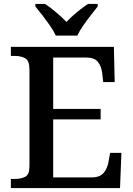

<svg xmlns="http://www.w3.org/2000/svg" viewBox="-20 -951 673 971"><path d="M35 0V-46H57Q86 -46 107.5 -57Q129 -68 129 -110V-599Q129 -644 108 -656Q87 -668 57 -668H35V-714H556L560 -536H502L497 -580Q493 -615 475.5 -637.5Q458 -660 417 -660H249V-400H489V-347H249V-54H445Q486 -54 505 -77.5Q524 -101 529 -134L537 -178H594L587 0ZM262 -771Q252 -794 233.5 -820.5Q215 -847 195 -873Q175 -899 159 -918V-931H208Q234 -914 264 -888.5Q294 -863 316 -840Q331 -856 349.5 -872.5Q368 -889 388 -904.5Q408 -920 425 -931H474V-918Q459 -899 438.5 -873Q418 -847 400 -820.5Q382 -794 371 -771Z"/></svg>

Font: Noto Serif Khojki Medium
Style: Regular
Weight: 500
Version: Version 2.003